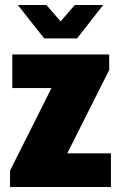

<svg xmlns="http://www.w3.org/2000/svg" viewBox="-20 -745 482 765"><path d="M20 0V-65L185 -394H29V-528H415V-466L248 -134H422V0ZM51 -725H165L243 -635H200L278 -725H391L287 -592H156Z"/></svg>

Font: Archivo Condensed Black
Style: Regular
Weight: 900
Width: 3
Designer: Hector Gatti
Foundry: Omnibus-Type
Version: Version 2.001